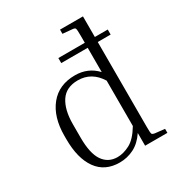

<svg xmlns="http://www.w3.org/2000/svg" viewBox="-176 -862 930 993"><g transform="rotate(-30 289.0 -365.0)"><path d="M541 -24V0H408V-76Q377 -30 337 -10Q297 10 252 10Q164 10 118 -54Q72 -118 72 -233V-253Q72 -365 125.5 -431Q179 -497 275 -497Q353 -497 404 -442V-587H246V-617H404V-661Q404 -696 401 -702.5Q398 -709 382 -710L327 -715V-740H464V-617H541V-587H464V-79Q464 -44 467 -38Q470 -32 486 -30ZM140 -203Q140 -108 170.5 -64Q201 -20 256 -20Q291 -20 329.5 -40Q368 -60 404 -120V-391Q357 -467 275 -467Q205 -467 172.5 -418Q140 -369 140 -283Z"/></g></svg>

Font: Inria Serif Light
Style: Regular
Weight: 300
Designer: Black Foundry Team
Foundry: Black Foundry
Version: Version 1.000; ttfautohint (v1.8.3)